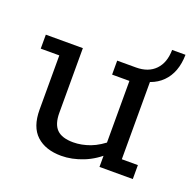

<svg xmlns="http://www.w3.org/2000/svg" viewBox="-98 -607 732 719"><g transform="rotate(20 268.5 -247.5)"><path d="M215.6 10Q152.9 10 116.9 -23Q80.8 -56.1 80.8 -124.9V-341H6.8V-396.7H154.4V-138.9Q154.4 -94.2 174.9 -73.5Q195.5 -52.8 240.7 -52.8Q273.2 -52.8 307.6 -65.5Q341.9 -78.3 379.9 -111L360.2 -82.2V-341H291.2V-396.7H433.8V-55.6H497.8V0H365V-57.5L384.3 -61.3Q346.7 -25.2 302.4 -7.6Q258 10 215.6 10ZM355.2 -354V-396.7H366.1Q415.1 -396.7 442.6 -425.2Q470.2 -453.7 470.8 -504.7H524.1Q522.9 -433.3 482.9 -393.6Q443 -354 372.3 -354Z"/></g></svg>

Font: Rokkitt SemiBold
Style: Regular
Weight: 600
Designer: Vernon Adams
Foundry: Vernon Adams
Version: Version 3.103